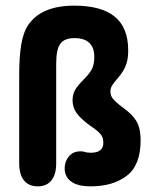

<svg xmlns="http://www.w3.org/2000/svg" viewBox="-20 -649 535 680"><path d="M299 -204Q319 -191 329 -181.5Q339 -172 342.5 -163.5Q346 -155 346 -143Q346 -108 301 -108Q295 -108 288.5 -109Q282 -110 276 -112Q270 -113 268 -113Q266 -113 264 -113Q239 -113 224 -95Q209 -77 209 -53Q209 -18 240 -1Q262 11 301 11Q380 11 429 -26.5Q478 -64 478 -152Q478 -177 473 -196Q468 -215 455.5 -231Q443 -247 422 -263Q400 -279 389.5 -289Q379 -299 375 -307Q371 -315 371 -324Q371 -337 377.5 -347Q384 -357 392 -366Q408 -384 417 -399.5Q426 -415 430 -431.5Q434 -448 434 -471Q434 -551 386.5 -590Q339 -629 243 -629Q123 -629 77 -556Q62 -532 55 -489.5Q48 -447 48 -383V-70Q48 -31 65 -10Q82 11 114 11Q145 11 162 -10Q179 -31 179 -70V-423Q179 -473 193 -493Q207 -514 244 -514Q279 -514 296.5 -497Q314 -480 314 -448Q314 -422 306 -405.5Q298 -389 275 -366Q253 -344 245 -328.5Q237 -313 237 -294Q237 -269 251 -249Q265 -229 299 -204Z"/></svg>

Font: Beiruti ExtraBold
Style: Regular
Weight: 800
Designer: Arlette Boutros
Foundry: Boutros
Version: Version 1.41